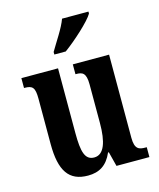

<svg xmlns="http://www.w3.org/2000/svg" viewBox="-116 -848 780 941"><g transform="rotate(-15 274.5 -378.0)"><path d="M207 -619V-606H265C320 -646 403 -721 423 -756V-766H289C273 -721 233 -664 207 -619ZM214 10C271 10 311 -14 337 -74H341L360 0H527V-50H520C489 -50 466 -55 466 -114V-536H282V-486H285C316 -486 336 -480 336 -420V-224C336 -129 316 -68 266 -68C219 -68 207 -112 207 -208V-536H21V-486H24C64 -486 76 -474 76 -417V-187C76 -51 117 10 214 10Z"/></g></svg>

Font: Noto Serif Khmer ExtraCondensed
Style: Bold
Weight: 700
Width: 2
Designer: Danh Hong and the Monotype Design Team
Foundry: Monotype Imaging Inc.
Version: Version 2.004